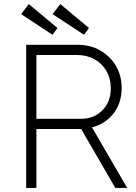

<svg xmlns="http://www.w3.org/2000/svg" viewBox="-20 -919 667 939"><path d="M108 0V-700H360Q422 -700 470.5 -672Q519 -644 547 -596.5Q575 -549 575 -489Q575 -415 535 -364Q495 -313 430 -296L602 0H544L377 -288Q374 -288 370 -288H158V0ZM158 -338H376Q440 -338 481 -380Q522 -422 522 -487Q522 -534 501 -571Q480 -608 442.5 -629Q405 -650 357 -650H158ZM391 -749 237 -850 275 -899 415 -782ZM237 -749 83 -850 121 -899 261 -782Z"/></svg>

Font: Lexend Deca ExtraLight
Style: Regular
Weight: 200
Designer: Bonnie Shaver-Troup, Thomas Jockin
Foundry: Lexend
Version: Version 1.008; ttfautohint (v1.8.4.7-5d5b)